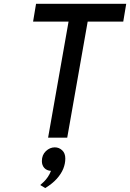

<svg xmlns="http://www.w3.org/2000/svg" viewBox="-20 -720 680 1004"><path d="M231.5 0 338.5 -607H153L168.5 -700H640L624.5 -607H438.5L331.5 0ZM216.5 263.5 190.5 247.5Q199 240.5 209.8 230Q220.5 219.5 230.2 205.2Q240 191 246.5 173.5Q224 172 211.5 158Q199 144 199 122.5Q199 90 220 70.2Q241 50.5 266.5 50.5Q288.5 50.5 305 65.8Q321.5 81 321.5 109Q321.5 136 310.8 162.5Q300 189 277 214.8Q254 240.5 216.5 263.5Z"/></svg>

Font: Overpass Medium
Style: Italic
Weight: 500
Italic angle: -10°
Designer: Delve Withrington, Dave Bailey, Thomas Jockin
Foundry: Delve Fonts LLC
Version: Version 4.000